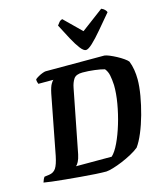

<svg xmlns="http://www.w3.org/2000/svg" viewBox="-151 -1096 1028 1201"><g transform="rotate(-15 363.0 -496.0)"><path d="M387 0Q360 0 317 -2.5Q274 -5 223.5 -9.5Q173 -14 125 -18.5Q77 -23 40.5 -27.5Q4 -32 -11 -35Q-4 -58 5 -69L36 -73Q65 -77 80 -99.5Q95 -122 106 -176L180 -560Q189 -603 200 -620.5Q211 -638 215 -640H118Q116 -645 113.5 -653Q111 -661 112 -671Q120 -678 134 -686Q148 -694 162 -699Q176 -704 182 -704H562Q574 -703 594.5 -694.5Q615 -686 637.5 -674Q660 -662 678.5 -649Q697 -636 704 -627Q715 -600 720 -569Q725 -538 725 -507Q725 -461 715 -402.5Q705 -344 688.5 -284.5Q672 -225 651 -175Q630 -125 608 -95Q587 -78 556.5 -61.5Q526 -45 493.5 -31.5Q461 -18 432.5 -9.5Q404 -1 387 0ZM212 -81H443Q467 -103 490.5 -152.5Q514 -202 533 -265Q552 -328 563 -392.5Q574 -457 573 -510Q571 -547 565.5 -574Q560 -601 544 -620Q520 -627 480 -632Q440 -637 402 -637Q360 -637 345 -614Q330 -591 324 -558L244 -149Q238 -121 229 -104Q220 -87 212 -81ZM461 -767Q446 -767 425.5 -793.5Q405 -820 381 -864.5Q357 -909 331 -960Q339 -971 346.5 -980Q354 -989 367 -992L476 -885L619 -992Q632 -987 640.5 -978.5Q649 -970 652 -961Q608 -909 570.5 -864.5Q533 -820 504.5 -793.5Q476 -767 461 -767Z"/></g></svg>

Font: Texturina ExtraBold
Style: Italic
Weight: 800
Italic angle: -11°
Designer: Guillermo Torres Carreño
Foundry: Omnibus-Type
Version: Version 1.002; ttfautohint (v1.8.3)